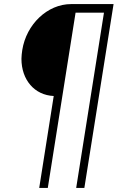

<svg xmlns="http://www.w3.org/2000/svg" viewBox="-20 -720 576 940"><path d="M328 -700C212 -700 109 -601 89 -475C87 -460 85 -446 85 -432C85 -329 149 -254 243 -250L172 200H214L350 -658H489L353 200H393L536 -700Z"/></svg>

Font: Arthouse Owned Light
Style: Italic
Weight: 300
Italic angle: -10°
Designer: Jeremy Tribby
Foundry: Tribby Type
Version: Version 1.000;PS 001.000;hotconv 1.0.88;makeotf.lib2.5.64775